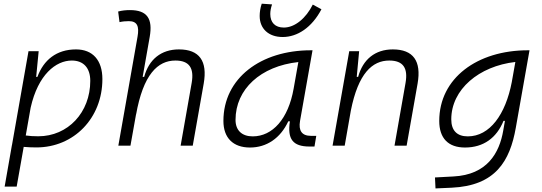

<svg xmlns="http://www.w3.org/2000/svg" viewBox="-20 -798 2970 1052"><path d="M71.3 224.6 109.9 6.8C132.8 8.8 156.2 9.8 179.2 9.8C385.3 9.8 541 -151.4 541 -364.7C541 -468.3 487.8 -527.3 396.5 -527.3C289.1 -527.3 218.8 -468.8 185.1 -377H177.7L178.7 -381.8L191.9 -517.6H136.2L45.4 -2L44.4 -0.5C44.4 -0.5 44.9 -0.5 44.9 -0.5L5.4 224.6ZM121.1 -55.7 147.9 -208C188.5 -389.2 286.1 -466.3 373.5 -466.3C437.5 -466.3 474.6 -425.8 474.6 -355C474.6 -181.6 352.1 -51.3 189.9 -51.3C163.6 -51.3 140.1 -52.7 121.1 -55.7Z M969.7 0H1036.1L1096.2 -340.3C1117.7 -463.4 1072.8 -527.3 960.4 -527.3C863.3 -527.3 795.9 -472.7 770 -377H761.7L800.3 -595.7C817.9 -696.3 786.1 -742.7 691.9 -742.7C670.4 -742.7 648.9 -740.7 627.4 -734.9L634.8 -676.8C651.9 -680.7 668.9 -682.1 686 -682.1C731.4 -682.1 744.1 -654.8 733.4 -595.7L628.4 0H694.8L726.6 -178.2L725.1 -167.5C764.6 -391.1 844.7 -466.3 940.9 -466.3C1017.1 -466.3 1044.4 -425.3 1030.3 -344.2Z M1349.6 10.3C1441.4 10.3 1516.6 -41 1559.6 -133.3H1568.4C1553.7 -36.1 1584 4.9 1676.3 4.9H1703.1L1712.9 -53.7H1683.6C1633.8 -53.7 1614.7 -82 1624 -135.7L1692.4 -522.5H1683.1C1409.2 -522.5 1204.1 -370.1 1204.1 -135.3C1204.1 -43 1256.8 10.3 1349.6 10.3ZM1364.7 -50.8C1305.7 -50.8 1270.5 -83.5 1270.5 -141.1C1270.5 -309.6 1408.2 -435.5 1614.7 -458L1588.9 -312.5C1559.6 -145.5 1472.7 -50.8 1364.7 -50.8ZM1528.8 -595.2C1609.4 -595.2 1688.5 -647 1741.2 -747.1L1693.8 -772.9C1656.7 -698.2 1595.7 -647 1535.2 -647C1487.3 -647 1460.9 -674.8 1460.9 -721.2C1460.9 -737.8 1464.4 -755.9 1470.7 -773.9L1414.1 -777.8C1406.2 -754.9 1402.8 -731 1402.8 -710.4C1402.8 -641.1 1451.2 -595.2 1528.8 -595.2Z M1802.2 0H1868.7L1902.3 -191.9C1942.9 -396.5 2020 -466.3 2112.8 -466.3C2189 -466.3 2216.3 -425.3 2202.1 -344.2L2141.6 0H2208L2268.1 -340.3C2289.6 -463.4 2244.6 -527.3 2132.3 -527.3C2035.6 -527.3 1968.3 -472.7 1942.4 -377H1934.6L1947.8 -517.6H1893.6Z M2366.2 234.4 2454.1 230.5C2694.8 219.7 2773.9 85 2806.2 -98.1L2881.3 -522.5H2872.1C2595.2 -522.5 2386.7 -370.1 2386.7 -135.3C2386.7 -40.5 2436 10.3 2527.8 10.3C2628.9 10.3 2701.2 -42.5 2738.8 -135.7H2746.6L2737.3 -82.5C2716.3 39.6 2649.9 159.7 2463.9 168.9L2363.3 174.3ZM2803.7 -458.5 2787.6 -367.7V-368.2L2784.2 -348.6C2750 -170.4 2663.6 -50.8 2543 -50.8C2483.9 -50.8 2452.6 -83 2452.6 -144C2452.6 -308.1 2604 -435.5 2803.7 -458.5Z"/></svg>

Font: Cascadia Code NF Light
Style: Italic
Weight: 300
Italic angle: -10°
Monospace: yes
Designer: Aaron Bell
Foundry: Saja Typeworks
Version: Version 2404.023